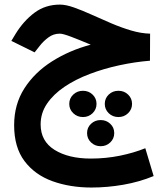

<svg xmlns="http://www.w3.org/2000/svg" viewBox="-20 -485 729 842"><path d="M638.2 -337.4 637.7 -218.8Q571.3 -213.4 503.4 -198.7Q435.5 -184.1 373.5 -160.6Q311.5 -137.2 262.9 -104.5Q214.4 -71.8 186.3 -30.5Q158.2 10.7 158.2 60.5Q158.2 134.3 219.5 172.4Q280.8 210.4 378.4 210.4Q444.3 210.4 506.1 197.8Q567.9 185.1 617.2 165L653.8 287.1Q590.8 313 520.5 325.2Q450.2 337.4 381.3 337.4Q287.1 337.4 210 309.6Q132.8 281.7 87.4 221.4Q42 161.1 42 64Q42 -27.3 86.9 -97.4Q131.8 -167.5 208 -215.8Q284.2 -264.2 377.9 -289.1Q329.1 -309.6 292.7 -323.5Q256.3 -337.4 242.2 -337.4Q214.8 -337.4 192.9 -321.3Q170.9 -305.2 155.3 -285.2L131.8 -255.4L29.8 -305.7L48.3 -336.4Q83.5 -393.6 131.3 -429.2Q179.2 -464.8 242.7 -464.8Q269 -464.8 304.7 -452.1Q340.3 -439.5 381.8 -420.7Q423.3 -401.9 467.3 -383.1Q511.2 -364.3 554.9 -351.3Q598.6 -338.4 638.2 -337.4ZM559.1 -29.3Q559.1 -5.4 541.7 11.5Q524.4 28.3 499.5 28.3Q474.1 28.3 456.8 11.5Q439.5 -5.4 439.5 -29.3Q439.5 -53.7 456.8 -70.3Q474.1 -86.9 499.5 -86.9Q524.4 -86.9 541.7 -70.3Q559.1 -53.7 559.1 -29.3ZM403.3 -29.3Q403.3 -5.4 386 11.5Q368.7 28.3 343.8 28.3Q318.8 28.3 301.3 11.5Q283.7 -5.4 283.7 -29.3Q283.7 -53.7 301.3 -70.3Q318.8 -86.9 343.8 -86.9Q368.7 -86.9 386 -70.3Q403.3 -53.7 403.3 -29.3ZM481 98.6Q481 123 463.6 139.6Q446.3 156.2 421.4 156.2Q396.5 156.2 379.2 139.6Q361.8 123 361.8 98.6Q361.8 74.2 379.2 57.9Q396.5 41.5 421.4 41.5Q446.3 41.5 463.6 57.9Q481 74.2 481 98.6Z"/></svg>

Font: Vazirmatn RD UI FD
Style: Bold
Weight: 700
Designer: Saber Rastikerdar
Foundry: Saber Rastikerdar
Version: Version 33.003